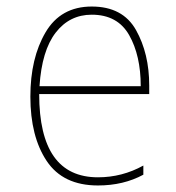

<svg xmlns="http://www.w3.org/2000/svg" viewBox="-20 -558 540 588"><path d="M419 -23V-51Q354 -15 280 -15Q100 -15 100 -270H437V-296Q437 -394 396.5 -466Q356 -538 261 -538Q166 -538 119.5 -459Q73 -380 73 -262Q73 -140 123 -65Q173 10 280 10Q358 10 419 -23ZM261 -513Q340 -513 375.5 -450.5Q411 -388 411 -294H101Q108 -403 150.5 -458Q193 -513 261 -513Z"/></svg>

Font: Noto Sans Mono UI Condensed Thin
Style: Regular
Weight: 250
Width: 3
Designer: Monotype Design team
Foundry: Monotype Imaging Inc.
Version: 1.000